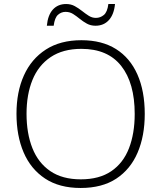

<svg xmlns="http://www.w3.org/2000/svg" viewBox="-20 -925 803 955"><path d="M700 -358Q700 -249 664.5 -166Q629 -83 558.5 -36.5Q488 10 381 10Q275 10 204 -37Q133 -84 97.5 -167Q62 -250 62 -359Q62 -468 99 -550Q136 -632 208 -678.5Q280 -725 385 -725Q487 -725 557 -681Q627 -637 663.5 -554.5Q700 -472 700 -358ZM112 -359Q112 -262 141 -188.5Q170 -115 230 -74Q290 -33 382 -33Q474 -33 533.5 -73.5Q593 -114 621.5 -187.5Q650 -261 650 -358Q650 -512 583 -597Q516 -682 385 -682Q293 -682 232 -641Q171 -600 141.5 -527.5Q112 -455 112 -359ZM213 -797Q218 -850 243 -877.5Q268 -905 309 -905Q333 -905 352 -894.5Q371 -884 388 -870.5Q405 -857 421.5 -846.5Q438 -836 457 -836Q479 -836 496.5 -850.5Q514 -865 519 -905H552Q547 -853 521.5 -825Q496 -797 455 -797Q431 -797 412 -807.5Q393 -818 376.5 -831.5Q360 -845 343.5 -855.5Q327 -866 306 -866Q285 -866 268.5 -851.5Q252 -837 247 -797Z"/></svg>

Font: Noto Sans Syriac Eastern ExtraLight
Style: Regular
Weight: 250
Designer: Patrick Giasson and the Monotype Design Team
Foundry: Monotype Imaging Inc.
Version: Version 3.001